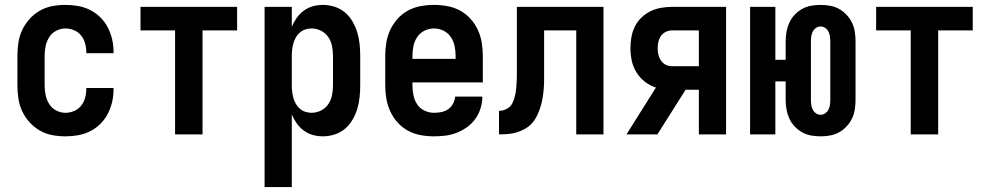

<svg xmlns="http://www.w3.org/2000/svg" viewBox="-20 -548 4040 783"><path d="M247 8Q220 8 193 3Q166 -2 142.5 -15.5Q119 -29 100.5 -49.5Q82 -70 70.5 -94.5Q59 -119 55 -146Q51 -173 51 -200V-320Q51 -347 55 -374Q59 -401 70.5 -425.5Q82 -450 100.5 -470.5Q119 -491 142.5 -504.5Q166 -518 193 -523Q220 -528 247 -528Q273 -528 298.5 -523.5Q324 -519 347 -507.5Q370 -496 388.5 -478Q407 -460 419 -437Q431 -414 437 -389Q443 -364 443 -338V-331H332V-334Q332 -353 327 -371Q322 -389 311 -403Q300 -417 282.5 -424.5Q265 -432 247 -432Q227 -432 209 -422.5Q191 -413 180.5 -396Q170 -379 166 -359.5Q162 -340 162 -320V-200Q162 -180 166 -160.5Q170 -141 180.5 -124Q191 -107 209 -97.5Q227 -88 247 -88Q265 -88 282.5 -95.5Q300 -103 311 -117Q322 -131 327 -149Q332 -167 332 -186V-189H443V-182Q443 -156 437 -131Q431 -106 419 -83Q407 -60 388.5 -42Q370 -24 347 -12.5Q324 -1 298.5 3.5Q273 8 247 8Z M694 0V-424H553V-520H947V-424H806V0Z M1059 215V-520H1170V-439Q1178 -458 1190 -475Q1202 -492 1219 -504.5Q1236 -517 1256 -522.5Q1276 -528 1297 -528Q1321 -528 1344.5 -520.5Q1368 -513 1386.5 -497.5Q1405 -482 1417.5 -460.5Q1430 -439 1437 -416Q1444 -393 1446.5 -368.5Q1449 -344 1449 -320V-200Q1449 -176 1446.5 -151.5Q1444 -127 1437 -104Q1430 -81 1417.5 -59.5Q1405 -38 1386.5 -22.5Q1368 -7 1344.5 0.5Q1321 8 1297 8Q1276 8 1256 2.5Q1236 -3 1219 -15.5Q1202 -28 1190 -45Q1178 -62 1170 -81V215ZM1251 -88Q1271 -88 1289.5 -97.5Q1308 -107 1319 -123.5Q1330 -140 1334 -160Q1338 -180 1338 -200V-320Q1338 -340 1334 -360Q1330 -380 1319 -396.5Q1308 -413 1289.5 -422.5Q1271 -432 1251 -432Q1238 -432 1225.5 -428Q1213 -424 1203 -415.5Q1193 -407 1186.5 -395.5Q1180 -384 1176.5 -371.5Q1173 -359 1171.5 -346Q1170 -333 1170 -320V-200Q1170 -187 1171.5 -174Q1173 -161 1176.5 -148.5Q1180 -136 1186.5 -124.5Q1193 -113 1203 -104.5Q1213 -96 1225.5 -92Q1238 -88 1251 -88Z M1750 8Q1722 8 1695 3Q1668 -2 1644 -15Q1620 -28 1601.5 -48.5Q1583 -69 1571.5 -94Q1560 -119 1555.5 -146Q1551 -173 1551 -200V-320Q1551 -347 1555.5 -374.5Q1560 -402 1571.5 -426.5Q1583 -451 1601.5 -471.5Q1620 -492 1644 -505Q1668 -518 1695.5 -523Q1723 -528 1750 -528Q1777 -528 1804.5 -523Q1832 -518 1856 -505Q1880 -492 1898.5 -471.5Q1917 -451 1928.5 -426.5Q1940 -402 1944.5 -374.5Q1949 -347 1949 -320V-212H1662V-200Q1662 -180 1666 -160Q1670 -140 1681 -123Q1692 -106 1711 -97Q1730 -88 1750 -88Q1765 -88 1780 -91Q1795 -94 1807.5 -102.5Q1820 -111 1827.5 -125Q1835 -139 1836 -154H1947Q1947 -130 1940 -107Q1933 -84 1919 -64Q1905 -44 1885.5 -30Q1866 -16 1843.5 -7Q1821 2 1797.5 5Q1774 8 1750 8ZM1662 -308H1838V-320Q1838 -340 1834 -360Q1830 -380 1818.5 -397Q1807 -414 1788.5 -423Q1770 -432 1750 -432Q1730 -432 1711.5 -423Q1693 -414 1681.5 -397Q1670 -380 1666 -360Q1662 -340 1662 -320Z M2330 0V-424H2199V-261Q2199 -242 2199 -223.5Q2199 -205 2197.5 -186.5Q2196 -168 2193 -149.5Q2190 -131 2184.5 -113Q2179 -95 2171 -78Q2163 -61 2151 -47Q2139 -33 2122.5 -23.5Q2106 -14 2088.5 -8.5Q2071 -3 2052 -1.5Q2033 0 2015 0V-96Q2031 -96 2046.5 -104Q2062 -112 2069.5 -127Q2077 -142 2080.5 -158.5Q2084 -175 2085.5 -191.5Q2087 -208 2087.5 -224.5Q2088 -241 2088 -258V-520H2441V0Z M2661 0H2535L2655 -191Q2630 -199 2609.5 -215Q2589 -231 2575.5 -253Q2562 -275 2556.5 -300Q2551 -325 2551 -351Q2551 -374 2555 -396.5Q2559 -419 2569 -439.5Q2579 -460 2595.5 -476Q2612 -492 2632.5 -502Q2653 -512 2675.5 -516Q2698 -520 2721 -520H2941V0H2830V-182H2776ZM2721 -278H2830V-424H2721Q2707 -424 2695 -418Q2683 -412 2675.5 -401.5Q2668 -391 2665 -377.5Q2662 -364 2662 -351Q2662 -338 2665 -325Q2668 -312 2675.5 -301Q2683 -290 2695 -284Q2707 -278 2721 -278Z M3327 8Q3307 8 3287.5 4.5Q3268 1 3251 -8.5Q3234 -18 3220.5 -32.5Q3207 -47 3199 -64.5Q3191 -82 3187.5 -101.5Q3184 -121 3184 -140V-216H3142V0H3039V-520H3142V-304H3184V-380Q3184 -399 3187.5 -418.5Q3191 -438 3199 -455.5Q3207 -473 3220.5 -487.5Q3234 -502 3251 -511.5Q3268 -521 3287.5 -524.5Q3307 -528 3327 -528Q3346 -528 3365.5 -524.5Q3385 -521 3402 -511.5Q3419 -502 3432.5 -487.5Q3446 -473 3454.5 -455.5Q3463 -438 3466 -418.5Q3469 -399 3469 -380V-140Q3469 -121 3466 -101.5Q3463 -82 3454.5 -64.5Q3446 -47 3432.5 -32.5Q3419 -18 3402 -8.5Q3385 1 3365.5 4.5Q3346 8 3327 8ZM3327 -80Q3337 -80 3345.5 -86Q3354 -92 3358.5 -101Q3363 -110 3364.5 -120Q3366 -130 3366 -140V-380Q3366 -390 3364.5 -400Q3363 -410 3358.5 -419Q3354 -428 3345.5 -434Q3337 -440 3327 -440Q3316 -440 3307.5 -434Q3299 -428 3294.5 -419Q3290 -410 3288.5 -400Q3287 -390 3287 -380V-140Q3287 -130 3288.5 -120Q3290 -110 3294.5 -101Q3299 -92 3307.5 -86Q3316 -80 3327 -80Z M3694 0V-424H3553V-520H3947V-424H3806V0Z"/></svg>

Font: Iosevka Term
Style: Bold
Weight: 700
Monospace: yes
Designer: Belleve Invis
Foundry: Belleve Invis
Version: Version 30.0.1